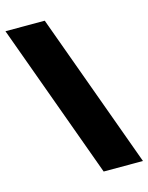

<svg xmlns="http://www.w3.org/2000/svg" viewBox="-114 -790 664 859"><g transform="rotate(-15 218.0 -360.0)"><path d="M440 0 178 -720H-4L258 0Z"/></g></svg>

Font: Aspekta 900
Style: Regular
Weight: 900
Designer: Ivo Dolenc
Version: Version 2.000